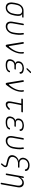

<svg xmlns="http://www.w3.org/2000/svg" viewBox="2502 -3328 995 6040"><g transform="rotate(90 3000.0 -307.5)"><path d="M508 -506H416Q454 -492 468.5 -453.5Q483 -415 479 -360Q476 -318 468 -275Q460 -232 448 -190Q423 -100 365 -45Q307 10 218 10Q174 10 142 -4Q110 -18 90.5 -44Q71 -70 63 -107Q55 -144 58 -190Q61 -232 69 -275Q77 -318 89 -360Q113 -445 172 -497.5Q231 -550 318 -550H516Q527 -550 531.5 -544.5Q536 -539 534 -528Q532 -517 525.5 -511.5Q519 -506 508 -506ZM226 -34Q253 -34 279.5 -44.5Q306 -55 329 -75.5Q352 -96 370 -125Q388 -154 398 -190Q410 -232 418 -275Q426 -318 429 -360Q434 -432 406 -469Q378 -506 310 -506Q257 -506 208.5 -470Q160 -434 139 -360Q127 -318 119 -275Q111 -232 108 -190Q103 -115 137.5 -74.5Q172 -34 226 -34Z M722 -535Q724 -548 731.5 -554Q739 -560 752 -560Q765 -560 769.5 -554Q774 -548 772 -535L713 -200Q707 -166 709 -137Q711 -108 723 -86.5Q735 -65 758 -52.5Q781 -40 817 -40Q857 -40 888.5 -55.5Q920 -71 943 -96.5Q966 -122 980.5 -154Q995 -186 1001 -220Q1009 -264 1014.5 -303Q1020 -342 1022.5 -379.5Q1025 -417 1024 -455Q1023 -493 1016 -535V-539Q1016 -541 1017 -543Q1019 -553 1028.5 -556.5Q1038 -560 1046 -560Q1053 -560 1056.5 -558Q1060 -556 1062 -552.5Q1064 -549 1064.5 -544.5Q1065 -540 1066 -535Q1074 -494 1075 -456Q1076 -418 1073.5 -379.5Q1071 -341 1065 -302Q1059 -263 1051 -220Q1043 -177 1022.5 -135.5Q1002 -94 971 -61.5Q940 -29 899 -9.5Q858 10 808 10Q762 10 730.5 -6.5Q699 -23 681.5 -51.5Q664 -80 660 -118.5Q656 -157 663 -200Z M1385 -19 1302 -531Q1301 -537 1303.5 -542.5Q1306 -548 1310.5 -551.5Q1315 -555 1320 -557.5Q1325 -560 1329 -560Q1339 -560 1346.5 -555.5Q1354 -551 1355 -541L1428 -100Q1430 -87 1435.5 -86Q1441 -85 1452 -97Q1499 -152 1534 -207.5Q1569 -263 1590.5 -319Q1612 -375 1618.5 -430.5Q1625 -486 1615 -541Q1615 -546 1616.5 -549.5Q1618 -553 1621.5 -555.5Q1625 -558 1629.5 -559Q1634 -560 1639 -560Q1654 -560 1659 -551.5Q1664 -543 1666 -531Q1671 -468 1659 -403.5Q1647 -339 1620 -275Q1593 -211 1552.5 -146.5Q1512 -82 1461 -19Q1450 -6 1441.5 2Q1433 10 1418 10Q1403 10 1395.5 2.5Q1388 -5 1385 -19Z M2299 -458Q2299 -450 2297 -444Q2295 -438 2290.5 -433.5Q2286 -429 2279.5 -427Q2273 -425 2264 -425Q2260 -425 2257 -426Q2254 -427 2252 -429Q2250 -431 2249 -434.5Q2248 -438 2248 -442Q2248 -475 2220.5 -493.5Q2193 -512 2145 -515Q2134 -516 2122 -516Q2110 -516 2099 -515Q2042 -511 2005 -484Q1968 -457 1960 -407Q1952 -361 1972.5 -334.5Q1993 -308 2044 -308H2149Q2160 -308 2164.5 -302.5Q2169 -297 2167 -286Q2165 -275 2158.5 -269Q2152 -263 2141 -263H2036Q1980 -263 1942.5 -232Q1905 -201 1896 -147Q1887 -95 1915.5 -66.5Q1944 -38 2001 -35Q2017 -34 2033.5 -34Q2050 -34 2066 -35Q2120 -38 2156 -56Q2192 -74 2205 -108Q2207 -113 2209 -116Q2211 -119 2213.5 -121Q2216 -123 2219.5 -124Q2223 -125 2227 -125Q2236 -125 2242 -123Q2248 -121 2251 -116.5Q2254 -112 2253.5 -106Q2253 -100 2250 -92Q2230 -45 2180 -19Q2130 7 2058 10Q2042 11 2025.5 11Q2009 11 1993 10Q1953 8 1922.5 -3Q1892 -14 1873 -34Q1854 -54 1847 -82.5Q1840 -111 1846 -147Q1857 -207 1893 -247Q1929 -287 1977 -292Q1939 -296 1920.5 -329.5Q1902 -363 1910 -411Q1916 -446 1933 -472.5Q1950 -499 1975.5 -517.5Q2001 -536 2034.5 -546.5Q2068 -557 2107 -560Q2118 -561 2130 -561Q2142 -561 2153 -560Q2219 -555 2257.5 -530Q2296 -505 2299 -458ZM2174 -659Q2166 -651 2159 -648Q2152 -645 2143 -645Q2124 -645 2121.5 -652Q2119 -659 2133 -674L2222 -769Q2230 -777 2237.5 -781Q2245 -785 2256 -785Q2276 -785 2279 -777Q2282 -769 2267 -753Z M2585 -19 2502 -531Q2501 -537 2503.5 -542.5Q2506 -548 2510.5 -551.5Q2515 -555 2520 -557.5Q2525 -560 2529 -560Q2539 -560 2546.5 -555.5Q2554 -551 2555 -541L2628 -100Q2630 -87 2635.5 -86Q2641 -85 2652 -97Q2699 -152 2734 -207.5Q2769 -263 2790.5 -319Q2812 -375 2818.5 -430.5Q2825 -486 2815 -541Q2815 -546 2816.5 -549.5Q2818 -553 2821.5 -555.5Q2825 -558 2829.5 -559Q2834 -560 2839 -560Q2854 -560 2859 -551.5Q2864 -543 2866 -531Q2871 -468 2859 -403.5Q2847 -339 2820 -275Q2793 -211 2752.5 -146.5Q2712 -82 2661 -19Q2650 -6 2641.5 2Q2633 10 2618 10Q2603 10 2595.5 2.5Q2588 -5 2585 -19Z M3496 -530Q3507 -530 3511.5 -523Q3516 -516 3514 -505Q3512 -494 3505 -487Q3498 -480 3487 -480H3287L3231 -196Q3222 -149 3221 -119Q3220 -89 3226.5 -71.5Q3233 -54 3246 -47Q3259 -40 3277 -40Q3303 -40 3332.5 -60.5Q3362 -81 3389 -112Q3397 -121 3407 -122Q3417 -123 3424 -118Q3432 -113 3433.5 -101Q3435 -89 3427 -81Q3407 -59 3388.5 -42Q3370 -25 3350.5 -13.5Q3331 -2 3309 4Q3287 10 3260 10Q3229 10 3209.5 -2.5Q3190 -15 3179.5 -37Q3169 -59 3168 -89Q3167 -119 3174 -155L3237 -480H3100Q3089 -480 3084 -487Q3079 -494 3081 -505Q3083 -516 3090.5 -523Q3098 -530 3109 -530Z M4099 -458Q4099 -450 4097 -444Q4095 -438 4090.5 -433.5Q4086 -429 4079.5 -427Q4073 -425 4064 -425Q4060 -425 4057 -426Q4054 -427 4052 -429Q4050 -431 4049 -434.5Q4048 -438 4048 -442Q4048 -475 4020.5 -493.5Q3993 -512 3945 -515Q3934 -516 3922 -516Q3910 -516 3899 -515Q3842 -511 3805 -484Q3768 -457 3760 -407Q3752 -361 3772.5 -334.5Q3793 -308 3844 -308H3949Q3960 -308 3964.5 -302.5Q3969 -297 3967 -286Q3965 -275 3958.5 -269Q3952 -263 3941 -263H3836Q3780 -263 3742.5 -232Q3705 -201 3696 -147Q3687 -95 3715.5 -66.5Q3744 -38 3801 -35Q3817 -34 3833.5 -34Q3850 -34 3866 -35Q3920 -38 3956 -56Q3992 -74 4005 -108Q4007 -113 4009 -116Q4011 -119 4013.5 -121Q4016 -123 4019.5 -124Q4023 -125 4027 -125Q4036 -125 4042 -123Q4048 -121 4051 -116.5Q4054 -112 4053.5 -106Q4053 -100 4050 -92Q4030 -45 3980 -19Q3930 7 3858 10Q3842 11 3825.5 11Q3809 11 3793 10Q3753 8 3722.5 -3Q3692 -14 3673 -34Q3654 -54 3647 -82.5Q3640 -111 3646 -147Q3657 -207 3693 -247Q3729 -287 3777 -292Q3739 -296 3720.5 -329.5Q3702 -363 3710 -411Q3716 -446 3733 -472.5Q3750 -499 3775.5 -517.5Q3801 -536 3834.5 -546.5Q3868 -557 3907 -560Q3918 -561 3930 -561Q3942 -561 3953 -560Q4019 -555 4057.5 -530Q4096 -505 4099 -458Z M4322 -535Q4324 -548 4331.5 -554Q4339 -560 4352 -560Q4365 -560 4369.5 -554Q4374 -548 4372 -535L4313 -200Q4307 -166 4309 -137Q4311 -108 4323 -86.5Q4335 -65 4358 -52.5Q4381 -40 4417 -40Q4457 -40 4488.5 -55.5Q4520 -71 4543 -96.5Q4566 -122 4580.5 -154Q4595 -186 4601 -220Q4609 -264 4614.5 -303Q4620 -342 4622.5 -379.5Q4625 -417 4624 -455Q4623 -493 4616 -535V-539Q4616 -541 4617 -543Q4619 -553 4628.5 -556.5Q4638 -560 4646 -560Q4653 -560 4656.5 -558Q4660 -556 4662 -552.5Q4664 -549 4664.5 -544.5Q4665 -540 4666 -535Q4674 -494 4675 -456Q4676 -418 4673.5 -379.5Q4671 -341 4665 -302Q4659 -263 4651 -220Q4643 -177 4622.5 -135.5Q4602 -94 4571 -61.5Q4540 -29 4499 -9.5Q4458 10 4408 10Q4362 10 4330.5 -6.5Q4299 -23 4281.5 -51.5Q4264 -80 4260 -118.5Q4256 -157 4263 -200Z M5308 -608Q5304 -647 5268 -671Q5232 -695 5173 -695Q5139 -695 5109 -685Q5079 -675 5055.5 -657Q5032 -639 5016 -613.5Q5000 -588 4995 -558Q4983 -497 5018.5 -459Q5054 -421 5123 -421H5237Q5248 -421 5253 -415.5Q5258 -410 5256 -399Q5254 -388 5247.5 -382Q5241 -376 5230 -376H5113Q5076 -376 5042.5 -364.5Q5009 -353 4983 -332Q4957 -311 4939 -282Q4921 -253 4915 -218Q4907 -168 4936 -135.5Q4965 -103 5036 -85L5179 -49Q5204 -43 5218.5 -29Q5233 -15 5237 3.5Q5241 22 5234 44.5Q5227 67 5209 89L5162 148Q5154 158 5145.5 160Q5137 162 5128 156Q5120 150 5119 142Q5118 134 5126 124L5173 65Q5193 41 5189.5 22Q5186 3 5161 -3L5015 -38Q4925 -60 4888.5 -104Q4852 -148 4863 -218Q4869 -251 4885.5 -281Q4902 -311 4926 -335Q4950 -359 4981 -376Q5012 -393 5046 -400Q5018 -405 4997 -419.5Q4976 -434 4962.5 -455Q4949 -476 4944 -502.5Q4939 -529 4944 -557Q4951 -598 4972 -631.5Q4993 -665 5024 -689Q5055 -713 5095 -726.5Q5135 -740 5180 -740Q5256 -740 5304 -709Q5352 -678 5358 -625Q5359 -618 5357.5 -611.5Q5356 -605 5351.5 -601Q5347 -597 5340.5 -594.5Q5334 -592 5325 -592Q5317 -592 5313 -596Q5309 -600 5308 -608Z M5548 -355 5488 -15Q5485 -2 5478 4Q5471 10 5458 10Q5445 10 5440 4Q5435 -2 5438 -15L5529 -535Q5532 -548 5539 -554Q5546 -560 5559 -560Q5572 -560 5577 -554Q5582 -548 5579 -535L5564 -449Q5594 -503 5636.5 -531.5Q5679 -560 5734 -560Q5774 -560 5803 -545Q5832 -530 5849.5 -504Q5867 -478 5872 -443Q5877 -408 5870 -367L5779 145Q5777 158 5770 164Q5763 170 5750 170Q5737 170 5732 164Q5727 158 5729 145L5818 -355Q5823 -386 5820 -414.5Q5817 -443 5804.5 -464.5Q5792 -486 5770.5 -499Q5749 -512 5718 -512Q5691 -512 5662.5 -497.5Q5634 -483 5610 -460Q5586 -437 5569 -409Q5552 -381 5548 -355Z"/></g></svg>

Font: Maple Mono NL Thin
Style: Italic
Weight: 250
Italic angle: -10°
Monospace: yes
Designer: subframe7536
Version: Version 7.000